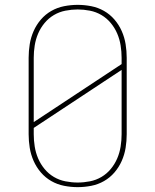

<svg xmlns="http://www.w3.org/2000/svg" viewBox="-20 -763 640 791"><path d="M300 8Q272 8 244 2.5Q216 -3 191.5 -17Q167 -31 148.5 -52.5Q130 -74 118.5 -100Q107 -126 102.5 -154Q98 -182 98 -210V-525Q98 -553 102.5 -581Q107 -609 118.5 -635Q130 -661 148.5 -682.5Q167 -704 191.5 -718Q216 -732 244 -737.5Q272 -743 300 -743Q328 -743 356 -737.5Q384 -732 408.5 -718Q433 -704 451.5 -682.5Q470 -661 481.5 -635Q493 -609 497.5 -581Q502 -553 502 -525V-210Q502 -182 497.5 -154Q493 -126 481.5 -100Q470 -74 451.5 -52.5Q433 -31 408.5 -17Q384 -3 356 2.5Q328 8 300 8ZM119 -260 481 -499V-525Q481 -550 477 -575.5Q473 -601 463 -624.5Q453 -648 436.5 -668Q420 -688 398 -701Q376 -714 350.5 -719Q325 -724 300 -724Q275 -724 249.5 -719Q224 -714 202 -701Q180 -688 163.5 -668Q147 -648 137 -624.5Q127 -601 123 -575.5Q119 -550 119 -525ZM300 -11Q325 -11 350.5 -16Q376 -21 398 -34Q420 -47 436.5 -67Q453 -87 463 -110.5Q473 -134 477 -159.5Q481 -185 481 -210V-475L119 -236V-210Q119 -185 123 -159.5Q127 -134 137 -110.5Q147 -87 163.5 -67Q180 -47 202 -34Q224 -21 249.5 -16Q275 -11 300 -11Z"/></svg>

Font: Iosevka Etoile Thin
Style: Regular
Weight: 100
Designer: Belleve Invis
Foundry: Belleve Invis
Version: Version 22.1.2; ttfautohint (v1.8.4)